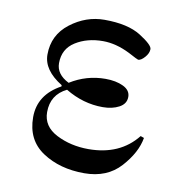

<svg xmlns="http://www.w3.org/2000/svg" viewBox="-61 -526 569 596"><g transform="rotate(10 223.0 -228.0)"><path d="M56 -132Q56 -203 126 -241V-245Q66 -282 66 -331Q66 -393 115 -430.5Q164 -468 222 -468Q296 -468 337 -442Q378 -416 378 -403Q378 -390 366.5 -377Q355 -364 346 -364Q344 -364 314 -380Q270 -402 229 -402Q179 -402 142.5 -379Q106 -356 106 -311Q106 -276 146 -256Q197 -288 257 -288Q290 -288 313 -277Q336 -266 336 -245Q336 -223 314.5 -211.5Q293 -200 263 -200Q201 -200 145 -234Q96 -210 96 -155Q96 -110 141 -87Q186 -64 242 -64Q341 -64 395 -132L406 -128Q398 -81 356 -34.5Q314 12 242 12Q165 12 110.5 -24Q56 -60 56 -132Z"/></g></svg>

Font: Old Standard TT
Style: Regular
Weight: 400
Designer: Alexey Kryukov <alexios@thessalonica.org.ru>
Version: Version 2.2